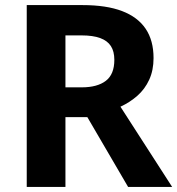

<svg xmlns="http://www.w3.org/2000/svg" viewBox="-20 -734 696 754"><path d="M304 -714Q398 -714 459.5 -690.5Q521 -667 552 -621Q583 -575 583 -506Q583 -458 566 -421Q549 -384 519.5 -358Q490 -332 453 -315L656 0H483L323 -274H237V0H85V-714ZM300 -595H237V-391H301Q362 -391 395.5 -416.5Q429 -442 429 -499Q429 -532 415.5 -553Q402 -574 373.5 -584.5Q345 -595 300 -595Z"/></svg>

Font: Noto Sans Syriac Eastern
Style: Bold
Weight: 700
Designer: Patrick Giasson and the Monotype Design Team
Foundry: Monotype Imaging Inc.
Version: Version 3.001